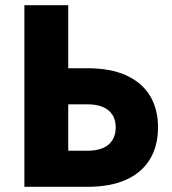

<svg xmlns="http://www.w3.org/2000/svg" viewBox="-20 -720 663 740"><path d="M74 -700V0H243V-700ZM180 -318H317Q351 -318 375.5 -308Q400 -298 413 -278Q426 -258 426 -229Q426 -200 413 -179.5Q400 -159 375.5 -149Q351 -139 317 -139H180V0H317Q406 0 466.5 -27.5Q527 -55 558 -106.5Q589 -158 589 -229Q589 -300 558 -351Q527 -402 466.5 -429.5Q406 -457 317 -457H180Z"/></svg>

Font: Jost
Style: Bold
Weight: 700
Version: Version 3.710